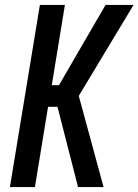

<svg xmlns="http://www.w3.org/2000/svg" viewBox="-20 -755 559 775"><path d="M295 0 212 -324H174L121 0H20L141 -735H242L189 -411H218L406 -735H519L298 -368L398 0Z"/></svg>

Font: Iosevka Semibold
Style: Italic
Weight: 600
Italic angle: -9°
Monospace: yes
Designer: Belleve Invis
Foundry: Belleve Invis
Version: Version 32.5.0; ttfautohint (v1.8.4)